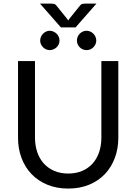

<svg xmlns="http://www.w3.org/2000/svg" viewBox="-20 -1064 776 1092"><path d="M368 -77Q412.5 -77 447.5 -92Q482.5 -107 506.8 -134Q531 -161 543.8 -198.5Q556.5 -236 556.5 -281V-716.5H653V-281Q653 -219 633.2 -166Q613.5 -113 576.8 -74.2Q540 -35.5 487 -13.5Q434 8.5 368 8.5Q302 8.5 249 -13.5Q196 -35.5 159 -74.2Q122 -113 102.2 -166Q82.5 -219 82.5 -281V-716.5H179V-281.5Q179 -236.5 191.8 -199Q204.5 -161.5 228.8 -134.5Q253 -107.5 288.2 -92.2Q323.5 -77 368 -77ZM528.5 -1043.5 409.5 -908H326.5L207.5 -1043.5H272.5Q278.5 -1043.5 286.8 -1042Q295 -1040.5 301 -1032L362 -956.5L368 -947.5L374 -956.5L434.5 -1031.5Q441 -1040.5 449.2 -1042Q457.5 -1043.5 463.5 -1043.5ZM318.5 -833Q318.5 -822 314 -812.2Q309.5 -802.5 301.8 -795Q294 -787.5 283.8 -783.2Q273.5 -779 262.5 -779Q252 -779 242.2 -783.2Q232.5 -787.5 225 -795Q217.5 -802.5 213 -812.2Q208.5 -822 208.5 -833Q208.5 -844.5 213 -854.8Q217.5 -865 225 -872.5Q232.5 -880 242.2 -884.5Q252 -889 262.5 -889Q273.5 -889 283.8 -884.5Q294 -880 301.8 -872.5Q309.5 -865 314 -854.8Q318.5 -844.5 318.5 -833ZM527.5 -833Q527.5 -822 523 -812.2Q518.5 -802.5 511 -795Q503.5 -787.5 493.5 -783.2Q483.5 -779 472.5 -779Q461 -779 451 -783.2Q441 -787.5 433.5 -795Q426 -802.5 421.8 -812.2Q417.5 -822 417.5 -833Q417.5 -844.5 421.8 -854.8Q426 -865 433.5 -872.5Q441 -880 451 -884.5Q461 -889 472.5 -889Q483.5 -889 493.5 -884.5Q503.5 -880 511 -872.5Q518.5 -865 523 -854.8Q527.5 -844.5 527.5 -833Z"/></svg>

Font: Lato-Regular
Style: Regular
Weight: 400
Designer: Lukasz Dziedzic with Adam Twardoch and Botio Nikoltchev
Foundry: tyPoland Lukasz Dziedzic
Version: Version 2.015; 2015-08-06; http://www.latofonts.com/